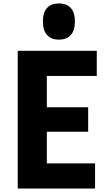

<svg xmlns="http://www.w3.org/2000/svg" viewBox="-20 -1095 640 1115"><path d="M83 0V-800H542V-654H252V-472H492V-330H252V-146H532V0ZM322 -865Q277 -865 253 -892Q229 -919 229 -970Q229 -1022 253 -1048.5Q277 -1075 322 -1075Q368 -1075 391.5 -1048Q415 -1021 415 -970Q415 -919 391.5 -892Q368 -865 322 -865Z"/></svg>

Font: Martian Mono Condensed
Style: Bold
Weight: 700
Width: 3
Designer: Roman Shamin
Foundry: Evil Martians
Version: Version 1.000